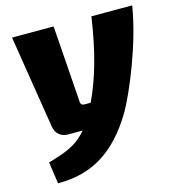

<svg xmlns="http://www.w3.org/2000/svg" viewBox="-105 -588 814 883"><g transform="rotate(-15 302.0 -146.0)"><path d="M410 -497C385 -332 354 -222 304 -114H272C263 -114 256 -121 256 -130L230 -497H32L103 -52C108 -22 132 0 165 0H235C179 66 121 79 48 102L63 205C223 206 341 137 441 -30C488 -112 577 -324 604 -497Z"/></g></svg>

Font: Exo 2 Extra Bold
Style: Italic
Weight: 800
Italic angle: -8°
Designer: Natanael Gama
Version: Version 1.001;PS 001.001;hotconv 1.0.88;makeotf.lib2.5.64775